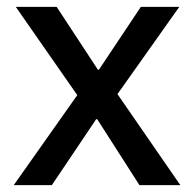

<svg xmlns="http://www.w3.org/2000/svg" viewBox="-20 -539 565 559"><path d="M20 0 205 -262 26 -519H145L265 -336H268L390 -519H502L322 -265L505 0H386L263 -192H260L131 0Z"/></svg>

Font: Anuphan Medium
Style: Regular
Weight: 500
Designer: Mike Abbink, Paul van der Laan, Pieter van Rosmalen, Mint Tantisuwanna
Foundry: Bold Monday; Cadson Demak
Version: Version 3.002;hotconv 1.0.109;makeotfexe 2.5.65596